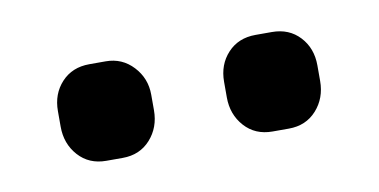

<svg xmlns="http://www.w3.org/2000/svg" viewBox="-30 -730 456 231"><g transform="rotate(-10 197.5 -614.0)"><path d="M39 -605V-624Q39 -645 52 -659Q65 -673 86 -673H106Q126 -673 139.5 -658.5Q153 -644 153 -624V-605Q153 -584 140 -569.5Q127 -555 106 -555H86Q65 -555 52 -569.5Q39 -584 39 -605ZM242 -605V-624Q242 -645 255 -659Q268 -673 289 -673H309Q330 -673 343 -659Q356 -645 356 -624V-605Q356 -584 343 -569.5Q330 -555 309 -555H289Q268 -555 255 -569.5Q242 -584 242 -605Z"/></g></svg>

Font: Mitr
Style: Regular
Weight: 400
Designer: Thanarat Vachiruckul
Foundry: Cadson Demak
Version: Version 1.003